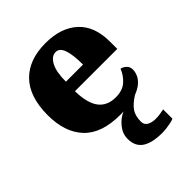

<svg xmlns="http://www.w3.org/2000/svg" viewBox="-220 -675 1039 1039"><g transform="rotate(-45 299.0 -155.5)"><path d="M414 240Q335 240 295.5 213.5Q256 187 256 130Q256 91 282.5 58Q309 25 346 9Q340 10 333.5 10Q327 10 320 10Q178 10 109.5 -62.5Q41 -135 41 -266Q41 -407 111 -479Q181 -551 308 -551Q426 -551 493.5 -489.5Q561 -428 561 -309V-254H237Q239 -160 272.5 -117Q306 -74 370 -74Q421 -74 451.5 -100Q482 -126 498 -166Q517 -161 529.5 -148Q542 -135 542 -115Q542 -96 533 -76Q524 -56 504 -39Q484 -22 452 -10Q410 17 391.5 44Q373 71 373 115Q373 139 392.5 150Q412 161 442 161Q456 161 471.5 159Q487 157 505 153V224Q495 229 477.5 232.5Q460 236 442.5 238Q425 240 414 240ZM370 -325Q370 -399 356.5 -438.5Q343 -478 313 -478Q281 -478 260 -439Q239 -400 239 -325Z"/></g></svg>

Font: Noto Serif Kannada Black
Style: Regular
Weight: 900
Version: Version 2.003